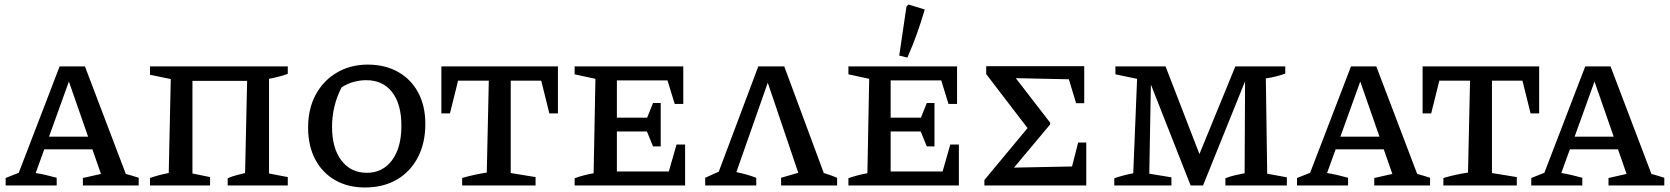

<svg xmlns="http://www.w3.org/2000/svg" viewBox="-20 -821 7393 850"><path d="M537 -51Q552 -47 562 -44Q572 -41 594 -34V0H347V-33L427 -51L389 -160H176L138 -55Q164 -51 186 -45.5Q208 -40 231 -34V0H5V-33L63 -56L244 -527H356ZM197 -216H370L285 -460Z M832 -463V-53L910 -37V0H644V-33Q664 -40 684.5 -45.5Q705 -51 727 -55L736 -471L644 -490V-527H1254V-494Q1235 -487 1213.5 -481.5Q1192 -476 1171 -472V-53L1254 -37V0H988V-32Q1007 -40 1025.5 -45Q1044 -50 1065 -55L1074 -463Z M1596 9Q1520 9 1463.5 -23.5Q1407 -56 1375.5 -115.5Q1344 -175 1344 -256Q1344 -340 1378 -402.5Q1412 -465 1472 -500Q1532 -535 1608 -535Q1685 -535 1742.5 -502.5Q1800 -470 1831.5 -411Q1863 -352 1863 -272Q1863 -188 1830 -124.5Q1797 -61 1737 -26Q1677 9 1596 9ZM1604 -56Q1674 -56 1715.5 -111.5Q1757 -167 1757 -265Q1757 -360 1716 -413Q1675 -466 1601 -466Q1574 -466 1546 -458.5Q1518 -451 1492 -434Q1450 -352 1450 -259Q1450 -165 1491.5 -110.5Q1533 -56 1604 -56Z M2450 -527V-319H2412L2376 -464H2241V-55L2351 -37V0H2026V-33Q2053 -41 2080.5 -47Q2108 -53 2135 -57L2144 -464H2008L1972 -319H1934V-527Z M2975 -181H3013V0H2524V-32Q2566 -47 2608 -54L2616 -472L2524 -492V-527H3005V-361H2967L2935 -465H2711V-300H2845L2871 -365H2905V-173H2871L2844 -239H2711V-62H2941Z M3102 0V-34L3162 -61L3337 -527H3452L3627 -55Q3655 -47 3686 -34V0H3438V-34L3514 -56L3379 -455L3240 -59Q3285 -50 3328 -34V0Z M4187 -181H4225V0H3736V-32Q3778 -47 3820 -54L3828 -472L3736 -492V-527H4217V-361H4179L4147 -465H3923V-300H4057L4083 -365H4117V-173H4083L4056 -239H3923V-62H4153ZM3997 -566 3961 -575 3993 -792 4002 -801 4074 -779Q4058 -724 4039 -671Q4020 -618 3997 -566Z M4753 -190H4789V0H4338V-24L4529 -254L4346 -493V-528H4780V-364H4744L4712 -470L4477 -475L4629 -278V-270L4469 -79L4726 -84Z M5590 -52 5677 -36V0H5405V-32Q5426 -40 5447 -45Q5468 -50 5490 -54L5492 -461L5306 0H5251L5075 -447L5068 -52L5166 -36V0H4913V-32Q4934 -39 4955 -44.5Q4976 -50 4997 -54L5014 -472L4918 -492V-527H5140L5290 -139L5449 -527H5670V-495Q5653 -489 5630 -483Q5607 -477 5584 -474Z M6254 -51Q6269 -47 6279 -44Q6289 -41 6311 -34V0H6064V-33L6144 -51L6106 -160H5893L5855 -55Q5881 -51 5903 -45.5Q5925 -40 5948 -34V0H5722V-33L5780 -56L5961 -527H6073ZM5914 -216H6087L6002 -460Z M6794 -527V-319H6756L6720 -464H6585V-55L6695 -37V0H6370V-33Q6397 -41 6424.5 -47Q6452 -53 6479 -57L6488 -464H6352L6316 -319H6278V-527Z M7291 -51Q7306 -47 7316 -44Q7326 -41 7348 -34V0H7101V-33L7181 -51L7143 -160H6930L6892 -55Q6918 -51 6940 -45.5Q6962 -40 6985 -34V0H6759V-33L6817 -56L6998 -527H7110ZM6951 -216H7124L7039 -460Z"/></svg>

Font: Piazzolla SC Medium
Style: Regular
Weight: 500
Designer: Juan Pablo del Peral
Foundry: Huerta Tipografica
Version: Version 1.330